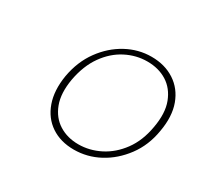

<svg xmlns="http://www.w3.org/2000/svg" viewBox="-90 -823 612 587"><g transform="rotate(30 216.5 -529.5)"><path d="M228 -347Q181 -347 147.5 -369.5Q114 -392 99.5 -433Q85 -474 94 -529Q104 -585 134 -626Q164 -667 205.5 -689.5Q247 -712 293 -712Q340 -712 374.5 -689.5Q409 -667 424 -626Q439 -585 429 -529Q420 -474 389.5 -433Q359 -392 317 -369.5Q275 -347 228 -347ZM232 -368Q271 -368 307.5 -386.5Q344 -405 370.5 -441Q397 -477 406 -529Q416 -583 402 -619.5Q388 -656 358.5 -674.5Q329 -693 289 -693Q250 -693 214 -674.5Q178 -656 152 -619.5Q126 -583 116 -529Q107 -477 120.5 -441Q134 -405 163.5 -386.5Q193 -368 232 -368Z"/></g></svg>

Font: DM Sans 24pt Thin
Style: Italic
Weight: 250
Italic angle: -10°
Designer: Colophon Foundry, Jonny Pinhorn
Foundry: Colophon Foundry
Version: Version 4.004;gftools[0.9.30]